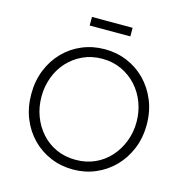

<svg xmlns="http://www.w3.org/2000/svg" viewBox="-131 -1051 1144 1186"><g transform="rotate(15 440.5 -458.5)"><path d="M441 12Q364 12 297 -16Q230 -44 179.5 -95.5Q129 -147 100.5 -217.5Q72 -288 72 -373Q72 -457 100.5 -527.5Q129 -598 179.5 -649.5Q230 -701 297 -729Q364 -757 441 -757Q517 -757 584 -729Q651 -701 701.5 -649.5Q752 -598 781 -527.5Q810 -457 810 -373Q810 -289 781 -218.5Q752 -148 701.5 -96.5Q651 -45 584 -16.5Q517 12 441 12ZM441 -50Q508 -50 563.5 -75Q619 -100 659.5 -145Q700 -190 722.5 -248.5Q745 -307 745 -373Q745 -438 723 -496.5Q701 -555 660.5 -599.5Q620 -644 564 -670Q508 -696 441 -696Q373 -696 317 -670Q261 -644 220.5 -599.5Q180 -555 158.5 -496.5Q137 -438 137 -373Q137 -307 159 -248.5Q181 -190 221.5 -145Q262 -100 317.5 -75Q373 -50 441 -50ZM311 -874V-929H571V-874Z"/></g></svg>

Font: Plus Jakarta Sans Light
Style: Regular
Weight: 300
Designer: Gumpita Rahayu
Foundry: Tokotype
Version: Version 2.006; ttfautohint (v1.8.4.7-5d5b)